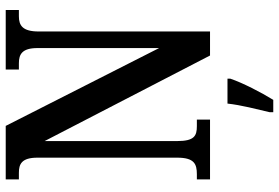

<svg xmlns="http://www.w3.org/2000/svg" viewBox="-172 -582 975 671"><g transform="rotate(-90 315.5 -246.5)"><path d="M24 0H233V-46H210C176 -46 158 -55 158 -115V-578L457 0H541V-599C541 -655 562 -668 594 -668H616V-714H408V-668H430C461 -668 483 -657 483 -603V-178L211 -714H24V-668H47C77 -668 100 -659 100 -603V-115C100 -55 78 -46 42 -46H24ZM259 208V221H302C328 179 362 113 376 71V61H289C284 108 269 165 259 208Z"/></g></svg>

Font: Noto Serif Lao ExtraCondensed SemiBold
Style: Regular
Weight: 600
Width: 2
Designer: Monotype Design Team
Foundry: Monotype Imaging Inc.
Version: Version 2.003